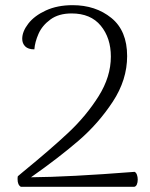

<svg xmlns="http://www.w3.org/2000/svg" viewBox="-20 -723 581 743"><path d="M48 -30Q48 -37 49 -41Q67 -56 68 -57Q178 -147 246 -211Q314 -275 361.5 -350.5Q409 -426 409 -504Q409 -576 370 -623.5Q331 -671 257 -671Q207 -671 175 -647.5Q143 -624 129 -592Q115 -560 113 -532Q89 -532 77.5 -543.5Q66 -555 66 -573Q66 -601 89.5 -631.5Q113 -662 157.5 -682.5Q202 -703 261 -703Q350 -703 411 -653.5Q472 -604 472 -506Q472 -414 416.5 -329.5Q361 -245 284.5 -179Q208 -113 100 -37Q245 -38 501 -58Q507 -55 510 -46.5Q513 -38 513 -28Q513 -17 509.5 -9Q506 -1 499 0H61Q48 -7 48 -30Z"/></svg>

Font: Arima Madurai Light
Style: Regular
Weight: 300
Designer: Joana Correia and Natanael Gama
Foundry: NDISCOVER
Version: Version 1.020